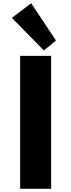

<svg xmlns="http://www.w3.org/2000/svg" viewBox="-20 -1172 442 1192"><path d="M105 0V-825H297.5V0ZM252.5 -858.5 54 -1061 173.5 -1152 327.5 -920.5Z"/></svg>

Font: Spartan Thin ExtraBold
Style: Regular
Weight: 800
Version: Version 1.004